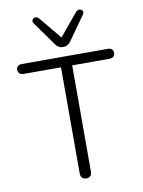

<svg xmlns="http://www.w3.org/2000/svg" viewBox="-98 -975 780 1048"><g transform="rotate(-10 292.0 -451.0)"><path d="M263 -26V-615H56Q42 -615 33.5 -622.5Q25 -630 25 -643Q25 -656 33.5 -663Q42 -670 56 -670H532Q546 -670 554 -663Q562 -656 562 -643Q562 -630 554 -622.5Q546 -615 532 -615H325V-26Q325 6 294 6Q280 6 271.5 -2.5Q263 -11 263 -26ZM253 -744 158 -877Q153 -885 153 -890Q153 -897 159 -902.5Q165 -908 173 -908Q183 -908 192 -898L294 -775L396 -898Q405 -908 416 -908Q424 -908 429.5 -903Q435 -898 435 -891Q435 -885 430 -877L336 -744Q320 -722 294 -722Q268 -722 253 -744Z"/></g></svg>

Font: SN Pro Light
Style: Regular
Weight: 300
Designer: Tobias Whetton
Foundry: Supernotes
Version: Version 1.002